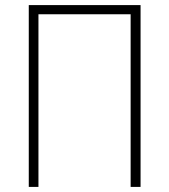

<svg xmlns="http://www.w3.org/2000/svg" viewBox="-20 -734 665 754"><path d="M93 0H131V-678H493V0H532V-714H93Z"/></svg>

Font: Noto Sans SemiCondensed ExtraLight
Style: Regular
Weight: 200
Width: 4
Designer: Monotype Design Team
Foundry: Monotype Imaging Inc.
Version: Version 2.013